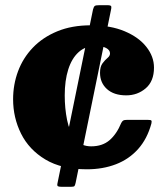

<svg xmlns="http://www.w3.org/2000/svg" viewBox="-20 -635 644 740"><path d="M363 -615Q349.5 -615 345.5 -612.2Q341.5 -609.5 338.5 -598.5L201.5 71.5Q199.5 80.5 203.2 82.8Q207 85 218.5 85H253.5Q265 85 267.2 81.8Q269.5 78.5 271.5 69.5L407.5 -595.5Q410 -605.5 408.8 -610.2Q407.5 -615 394 -615ZM30.5 -252.5Q30.5 -181.5 61.2 -119.8Q92 -58 155 -20.2Q218 17.5 314.5 17.5Q376.5 17.5 427 -2Q477.5 -21.5 512.5 -60.8Q547.5 -100 563.5 -159Q565.5 -168 563.2 -170.5Q561 -173 549.5 -173H469.5Q459 -173 455 -170.5Q451 -168 447.5 -161.5Q429.5 -118 402 -94.5Q374.5 -71 331.5 -71Q291.5 -71 269.5 -99.5Q247.5 -128 238.5 -172.8Q229.5 -217.5 229.5 -267.5Q229.5 -324.5 243 -367.2Q256.5 -410 283 -434Q309.5 -458 348 -458Q374 -458 389 -450Q404 -442 404 -429Q404 -419.5 394.2 -411.5Q384.5 -403.5 375 -390.8Q365.5 -378 365.5 -354.5Q365.5 -316 392.2 -291.8Q419 -267.5 466.5 -267.5Q510 -267.5 541.8 -294.8Q573.5 -322 573.5 -374.5Q573.5 -417 544.2 -454.2Q515 -491.5 460.5 -514.5Q406 -537.5 330.5 -537.5Q256.5 -537.5 200.5 -514.2Q144.5 -491 106.5 -451.2Q68.5 -411.5 49.5 -360.2Q30.5 -309 30.5 -252.5Z"/></svg>

Font: Besley ExtraBold
Style: Regular
Weight: 800
Designer: Owen Earl
Foundry: indestructible type*
Version: Version 2.001